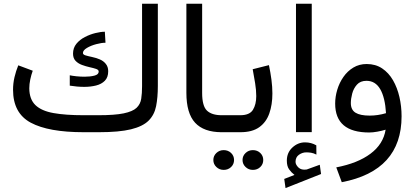

<svg xmlns="http://www.w3.org/2000/svg" viewBox="-20 -692 2170 1005"><path d="M417.5 -88.9H494.6Q580.1 -88.9 627.2 -98.6Q674.3 -108.4 694.6 -127.4Q714.8 -146.5 719.2 -175Q723.6 -203.6 723.6 -240.7V-672.4H806.2V-242.2Q806.2 -181.6 797.1 -136.2Q788.1 -90.8 757.8 -60.5Q727.5 -30.3 665.5 -15.1Q603.5 0 498 0H417.5Q233.9 0 141.1 -49.8Q48.3 -99.6 48.3 -222.2Q48.3 -255.9 55.9 -288.1Q63.5 -320.3 75.7 -350.1L151.4 -321.8Q143.6 -300.3 138.4 -275.9Q133.3 -251.5 133.3 -229.5Q133.8 -172.4 165.5 -141.8Q197.3 -111.3 260.3 -100.1Q323.2 -88.9 417.5 -88.9ZM345.2 -297.9Q358.9 -294.9 380.1 -292.7Q401.4 -290.5 423.3 -290.5Q451.7 -290.5 474.1 -296.1Q496.6 -301.8 496.6 -317.4Q496.6 -326.7 482.9 -331.3Q469.2 -335.9 449.2 -340.3Q429.2 -344.7 409.2 -352.1Q389.2 -359.4 375.7 -373.3Q362.3 -387.2 362.3 -411.1Q362.3 -441.4 379.9 -462.9Q397.5 -484.4 424.6 -498.3Q451.7 -512.2 479.7 -519Q507.8 -525.9 528.8 -525.9L532.2 -468.3Q511.7 -468.3 483.9 -460.9Q456.1 -453.6 435.1 -441.2Q414.1 -428.7 414.1 -414.6Q414.1 -406.2 427.7 -402.1Q441.4 -397.9 461.4 -393.8Q481.4 -389.6 501.2 -381.6Q521 -373.5 533.2 -358.4Q546.4 -342.8 546.4 -319.3Q546.4 -287.1 528.8 -269.3Q511.2 -251.5 482.7 -244.4Q454.1 -237.3 421.4 -237.3Q402.3 -237.3 383.1 -239Q363.8 -240.7 345.2 -243.7Z M955.6 -672.4H1038.1V-205.6Q1038.1 -136.7 1063.5 -112.8Q1088.9 -88.9 1140.1 -88.9H1152.3V0H1140.1Q1046.9 0 1001.2 -49.6Q955.6 -99.1 955.6 -206.1Z M1131.8 -88.9H1237.8Q1286.6 -88.9 1304 -117.2Q1321.3 -145.5 1321.3 -189Q1321.3 -220.7 1315.4 -256.8Q1309.6 -293 1302.7 -329.6L1387.7 -351.1Q1396 -312 1400.9 -274.4Q1405.8 -236.8 1405.8 -202.6Q1405.8 -144 1389.6 -98.1Q1373.5 -52.2 1336.9 -26.1Q1300.3 0 1238.8 0H1131.8ZM1249.5 145.5Q1249.5 124 1265.4 108.9Q1281.2 93.8 1303.7 93.8Q1326.7 93.8 1342.3 108.6Q1357.9 123.5 1357.9 145.5Q1357.9 167.5 1342.3 182.4Q1326.7 197.3 1303.7 197.3Q1281.2 197.3 1265.4 182.1Q1249.5 167 1249.5 145.5ZM1096.7 145.5Q1096.7 124 1112.5 108.9Q1128.4 93.8 1150.9 93.8Q1173.8 93.8 1189.5 108.6Q1205.1 123.5 1205.1 145.5Q1205.1 167.5 1189.5 182.4Q1173.8 197.3 1150.9 197.3Q1128.4 197.3 1112.5 182.1Q1096.7 167 1096.7 145.5Z M1521.5 223.6Q1504.9 210.9 1493.2 194.3Q1481.4 177.7 1481.4 148.9Q1481.4 106.9 1510.5 80.1Q1539.6 53.2 1576.7 53.2Q1608.9 53.2 1635.7 68.8L1636.2 117.2Q1621.1 109.4 1607.9 107.4Q1594.7 105.5 1583.5 105.5Q1562.5 105.5 1544.7 118.2Q1526.9 130.9 1526.9 155.3Q1527.3 170.4 1542.2 184.8Q1557.1 199.2 1584.5 195.3Q1585.4 195.3 1586.7 194.8Q1587.9 194.3 1589.4 193.8L1653.8 170.4L1660.6 218.8L1474.6 292.5L1467.8 244.6ZM1611.8 -672.4V-0.5H1529.3V-672.4Z M2082 -83.5Q2082 201.7 1769 261.7L1740.2 184.1Q1852.5 162.6 1919.4 112.5Q1986.3 62.5 1998.5 -13.2Q1980 -7.3 1955.6 -2.9Q1931.2 1.5 1912.6 1.5Q1734.4 1.5 1734.4 -149.9Q1734.4 -186 1745.4 -222.4Q1756.3 -258.8 1777.6 -289.3Q1798.8 -319.8 1829.6 -338.4Q1860.4 -356.9 1899.4 -356.9Q1945.8 -356.9 1980.2 -334Q2014.6 -311 2037.1 -272Q2059.6 -232.9 2070.8 -184.1Q2082 -135.3 2082 -83.5ZM1915 -86.9Q1958 -86.9 2000.5 -99.6Q1995.6 -181.6 1970.2 -225.3Q1944.8 -269 1898.4 -269Q1866.2 -269 1848.4 -249Q1830.6 -229 1823.5 -201.9Q1816.4 -174.8 1816.4 -152.8Q1816.4 -117.2 1840.8 -102.1Q1865.2 -86.9 1915 -86.9Z"/></svg>

Font: Vazirmatn RD UI
Style: Regular
Weight: 400
Designer: Saber Rastikerdar
Foundry: Saber Rastikerdar
Version: Version 33.003